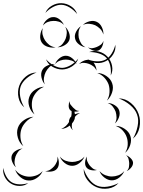

<svg xmlns="http://www.w3.org/2000/svg" viewBox="-80 -1086 897 1202"><path d="M478 -760Q507 -772 539.5 -763Q572 -754 593 -731Q615 -707 621.5 -674Q628 -641 613 -613Q617 -645 610 -675Q603 -705 586 -724Q569 -742 539 -751.5Q509 -761 478 -760ZM265 -685Q272 -705 291.5 -721Q311 -737 332 -737Q353 -737 372.5 -721Q392 -705 399 -685Q386 -701 367.5 -707Q349 -713 332 -713Q315 -713 297 -707Q279 -701 265 -685ZM415 -685Q427 -699 448 -707Q469 -715 486 -708Q503 -702 513.5 -682Q524 -662 524 -644Q517 -661 504 -671Q491 -681 477 -686Q464 -691 447.5 -692.5Q431 -694 415 -685ZM201 -558Q186 -574 180 -600Q174 -626 184 -646Q194 -666 218.5 -676.5Q243 -687 265 -685Q243 -680 228.5 -665.5Q214 -651 206 -635Q198 -619 195 -598.5Q192 -578 201 -558ZM72 -414Q44 -437 36 -475Q28 -513 40 -548Q52 -582 82 -607Q112 -632 149 -632Q114 -619 86.5 -595.5Q59 -572 49 -544Q40 -517 46.5 -481Q53 -445 72 -414ZM529 -629Q558 -629 585.5 -610.5Q613 -592 622 -565Q632 -538 621.5 -506.5Q611 -475 589 -456Q604 -481 605.5 -508Q607 -535 600 -557Q592 -579 574 -599Q556 -619 529 -629ZM136 -370Q113 -388 103 -419.5Q93 -451 103 -478Q112 -506 139.5 -524Q167 -542 196 -543Q169 -532 151 -512Q133 -492 125 -470Q118 -449 119.5 -422Q121 -395 136 -370ZM663 -470Q705 -470 739.5 -441Q774 -412 788 -372Q802 -332 793 -288Q784 -244 752 -218Q773 -254 781.5 -295.5Q790 -337 778 -369Q767 -401 735 -428Q703 -455 663 -470ZM376 -271Q364 -282 357 -300Q332 -280 303 -279Q320 -286 332 -297Q344 -308 352 -322Q351 -333 356 -343Q359 -351 366 -357Q370 -374 368 -391Q363 -393 360 -396Q350 -406 350 -423.5Q350 -441 356 -453Q355 -440 362 -430.5Q369 -421 377 -413Q384 -406 393.5 -398.5Q403 -391 417 -392Q403 -386 386 -387Q388 -379 389 -371Q406 -378 421 -377Q411 -374 403 -368Q395 -362 389 -354Q389 -347 387 -340Q382 -326 371 -313Q369 -303 369.5 -292.5Q370 -282 376 -271ZM594 -441Q616 -441 637.5 -428Q659 -415 666 -395Q673 -375 664.5 -351Q656 -327 639 -313Q650 -332 649.5 -351.5Q649 -371 644 -387Q638 -403 626 -418.5Q614 -434 594 -441ZM66 -171Q42 -190 32 -223.5Q22 -257 32 -286Q42 -315 71 -334.5Q100 -354 130 -355Q102 -344 82 -322.5Q62 -301 54 -278Q46 -255 48 -226Q50 -197 66 -171ZM644 -298Q672 -298 699.5 -280Q727 -262 736 -235Q745 -209 735 -178Q725 -147 703 -129Q718 -153 719.5 -179.5Q721 -206 713 -228Q706 -249 688.5 -268.5Q671 -288 644 -298ZM20 -39Q5 -51 -3.5 -73Q-12 -95 -6 -113Q1 -132 21 -143.5Q41 -155 61 -156Q43 -149 32.5 -134.5Q22 -120 17 -106Q12 -91 11 -73.5Q10 -56 20 -39ZM709 -114Q723 -110 737.5 -96Q752 -82 753 -67Q753 -51 740.5 -36Q728 -21 713 -15Q725 -26 727 -39.5Q729 -53 729 -65Q728 -78 724.5 -91.5Q721 -105 709 -114ZM449 -106Q440 -83 418 -65.5Q396 -48 372 -48Q347 -48 325 -65.5Q303 -83 295 -106Q310 -87 331 -79.5Q352 -72 372 -72Q391 -72 412 -79.5Q433 -87 449 -106ZM527 -22Q511 -17 491 -21Q471 -25 461 -38Q451 -51 453 -71.5Q455 -92 464 -106Q461 -90 466.5 -76.5Q472 -63 480 -52Q488 -42 499.5 -32.5Q511 -23 527 -22ZM279 -106Q288 -90 288.5 -67Q289 -44 277 -30Q266 -16 243.5 -12.5Q221 -9 203 -15Q222 -15 235.5 -24.5Q249 -34 259 -45Q269 -57 275.5 -72.5Q282 -88 279 -106ZM97 60Q74 78 43 78Q12 78 -12 63Q-37 48 -50.5 20.5Q-64 -7 -59 -35Q-55 -7 -41 18Q-27 43 -7 55Q13 67 41.5 68Q70 69 97 60ZM662 60Q637 88 598 94Q559 100 525 86Q491 72 467 40.5Q443 9 444 -28Q456 8 478.5 37Q501 66 529 77Q556 88 593 82.5Q630 77 662 60ZM187 -15Q177 10 151 28Q125 46 98 44Q71 43 47 22.5Q23 2 15 -24Q31 -2 54 8.5Q77 19 99 20Q121 21 145 13Q169 5 187 -15ZM698 -15Q689 8 667 25.5Q645 43 620 43Q596 43 573.5 25.5Q551 8 543 -15Q559 3 580 11Q601 19 620 19Q640 19 661 11.5Q682 4 698 -15ZM204 -1005Q216 -1034 245 -1050.5Q274 -1067 305 -1066Q337 -1065 365 -1046.5Q393 -1028 403 -998Q383 -1023 356.5 -1039Q330 -1055 305 -1056Q280 -1057 252.5 -1042.5Q225 -1028 204 -1005ZM189 -926Q195 -946 213.5 -962.5Q232 -979 253 -979Q274 -980 293 -964.5Q312 -949 320 -930Q306 -945 288 -950.5Q270 -956 254 -955Q237 -955 219.5 -948.5Q202 -942 189 -926ZM439 -930Q455 -946 480.5 -952.5Q506 -959 526 -949Q546 -940 557.5 -916Q569 -892 567 -870Q561 -892 546.5 -906Q532 -920 516 -928Q500 -935 479.5 -937Q459 -939 439 -930ZM455 -790Q434 -793 414 -808.5Q394 -824 390 -845Q385 -866 397 -888.5Q409 -911 427 -922Q414 -905 412 -886Q410 -867 413 -850Q417 -833 426.5 -816.5Q436 -800 455 -790ZM328 -918Q344 -904 352.5 -880Q361 -856 354 -835Q346 -815 324 -802.5Q302 -790 280 -790Q300 -797 312.5 -812.5Q325 -828 331 -844Q337 -860 338 -879.5Q339 -899 328 -918ZM268 -790Q246 -785 220.5 -792.5Q195 -800 182 -819Q169 -838 172 -865Q175 -892 188 -910Q182 -888 187 -868Q192 -848 202 -833Q212 -818 228.5 -805Q245 -792 268 -790ZM567 -830Q568 -814 559.5 -795Q551 -776 536 -770Q520 -764 501 -771Q482 -778 471 -790Q486 -782 500 -784.5Q514 -787 526 -792Q538 -797 550 -805.5Q562 -814 567 -830ZM642 -806Q646 -775 629 -746.5Q612 -718 584 -704Q557 -689 523.5 -691.5Q490 -694 467 -715Q496 -703 526.5 -702Q557 -701 579 -712Q602 -724 618.5 -750Q635 -776 642 -806ZM410 -719Q400 -689 371 -670.5Q342 -652 310 -651Q278 -651 248.5 -668Q219 -685 208 -715Q229 -691 257 -676Q285 -661 310 -661Q335 -662 362.5 -678Q390 -694 410 -719Z"/></svg>

Font: Rubik Puddles
Style: Regular
Weight: 400
Designer: Hubert and Fischer, NaN
Foundry: Hubert and Fischer, NaN
Version: Version 2.200